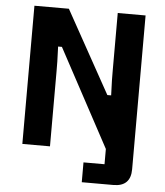

<svg xmlns="http://www.w3.org/2000/svg" viewBox="-58 -741 819 955"><g transform="rotate(5 352.0 -263.0)"><path d="M75 0V-690H247L475 -279H494Q491.8 -326 491.4 -354Q491 -382 491 -405V-690H630V0H497L229 -498H210Q212.2 -451 212.6 -423Q213 -395 213 -372V0ZM630 -131V78Q630 164 544 164H386V65H491V-131Z"/></g></svg>

Font: Mozilla Text ExtraLight
Style: Regular
Weight: 200
Designer: Studio DRAMA
Foundry: Studio DRAMA
Version: Version 1.000